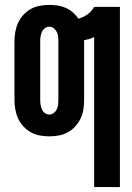

<svg xmlns="http://www.w3.org/2000/svg" viewBox="-20 -548 540 783"><path d="M364 215V-397Q354 -392 344 -389Q334 -386 323 -384V-140Q323 -121 320 -101.5Q317 -82 308.5 -64.5Q300 -47 287 -32.5Q274 -18 256.5 -8.5Q239 1 220 4.5Q201 8 181 8Q162 8 142.5 4.5Q123 1 106 -8.5Q89 -18 75.5 -32.5Q62 -47 54 -64.5Q46 -82 42.5 -101.5Q39 -121 39 -140V-380Q39 -399 42.5 -418.5Q46 -438 54 -455.5Q62 -473 75.5 -487.5Q89 -502 106 -511.5Q123 -521 142.5 -524.5Q162 -528 181 -528Q198 -528 215 -525.5Q232 -523 248 -516Q264 -509 277 -497.5Q290 -486 300 -472Q320 -477 337 -489.5Q354 -502 364 -520H469V215ZM181 -81Q191 -81 199 -87Q207 -93 211.5 -102Q216 -111 217 -120.5Q218 -130 218 -140V-380Q218 -390 217 -399.5Q216 -409 211.5 -418Q207 -427 199 -433Q191 -439 181 -439Q171 -439 163 -433Q155 -427 151 -418Q147 -409 145.5 -399.5Q144 -390 144 -380V-140Q144 -130 145.5 -120.5Q147 -111 151 -102Q155 -93 163 -87Q171 -81 181 -81Z"/></svg>

Font: Iosevka Term Curly Extrabold
Style: Regular
Weight: 800
Designer: Belleve Invis
Foundry: Belleve Invis
Version: Version 32.3.0